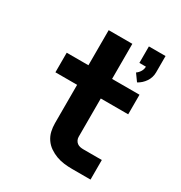

<svg xmlns="http://www.w3.org/2000/svg" viewBox="-179 -893 958 1019"><g transform="rotate(30 300.0 -383.5)"><path d="M479 -570 448 -613Q461 -622 469.5 -636Q478 -650 478 -666H438V-767H540V-666Q540 -651 535.5 -636.5Q531 -622 522.5 -609.5Q514 -597 503 -587Q492 -577 479 -570ZM410 0Q385 0 360.5 -3Q336 -6 313 -14.5Q290 -23 269.5 -37Q249 -51 235 -71.5Q221 -92 215.5 -116Q210 -140 210 -165V-400H77V-520H210V-735H355V-520H523V-400H355V-165Q355 -155 359.5 -145.5Q364 -136 372 -130Q380 -124 390 -122Q400 -120 410 -120H523V0Z"/></g></svg>

Font: Iosevka SS04 Heavy Extended
Style: Regular
Weight: 900
Width: 7
Monospace: yes
Designer: Belleve Invis
Foundry: Belleve Invis
Version: Version 19.0.0; ttfautohint (v1.8.4)